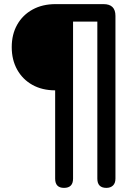

<svg xmlns="http://www.w3.org/2000/svg" viewBox="-20 -725 658 933"><path d="M291 188Q248 188 248 143V-286Q185 -286 137.5 -312.5Q90 -339 63.5 -386.5Q37 -434 37 -496Q37 -558 63.5 -605Q90 -652 138 -678.5Q186 -705 250 -705H483Q541 -705 541 -648V143Q541 165 529 176.5Q517 188 497 188Q453 188 453 143V-620H335V143Q335 188 291 188Z"/></svg>

Font: Chiron GoRound TC M
Style: Regular
Weight: 500
Designer: Ryoko NISHIZUKA 西塚涼子 (kana, bopomofo & ideographs); Paul D. Hunt (Latin, Greek & Cyrillic); Sandoll Communications 산돌커뮤니
Foundry: Adobe
Version: Version 1.000;hotconv 1.1.1;makeotfexe 2.6.0